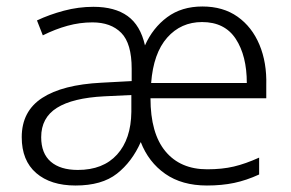

<svg xmlns="http://www.w3.org/2000/svg" viewBox="-20 -562 897 592"><path d="M604 -542Q668 -542 712.5 -510.5Q757 -479 780 -424Q803 -369 801 -299V-259H444Q444 -151 490 -95.5Q536 -40 619 -40Q665 -40 701 -48.5Q737 -57 779 -76V-24Q740 -6 702 2Q664 10 618 10Q541 10 489.5 -26Q438 -62 414 -124Q387 -63 340.5 -26.5Q294 10 213 10Q136 10 91.5 -28.5Q47 -67 47 -139Q47 -219 110 -260Q173 -301 293 -307L386 -312V-350Q386 -428 354 -460.5Q322 -493 265 -493Q226 -493 188 -482.5Q150 -472 112 -453L94 -499Q132 -517 177 -529Q222 -541 268 -541Q334 -541 373.5 -512.5Q413 -484 427 -422Q451 -476 495.5 -509Q540 -542 604 -542ZM603 -494Q538 -494 495.5 -446Q453 -398 446 -306H741Q741 -390 707 -442Q673 -494 603 -494ZM301 -265Q204 -260 155.5 -229.5Q107 -199 107 -139Q107 -89 136.5 -63.5Q166 -38 220 -38Q298 -38 341 -85.5Q384 -133 385 -217V-269Z"/></svg>

Font: Noto Traditional Nushu Light
Style: Regular
Weight: 300
Designer: LIU Zhao
Foundry: LiuZhao Studio
Version: Version 2.003; ttfautohint (v1.8.4.7-5d5b)